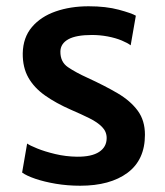

<svg xmlns="http://www.w3.org/2000/svg" viewBox="-20 -584 526 612"><path d="M50.5 -34 66.5 -126.5Q74.5 -120.5 98.5 -110.8Q122.5 -101 156 -93Q189.5 -85 225 -84.5Q272 -84 296 -99.8Q320 -115.5 320 -144Q320 -164.5 305.2 -179.5Q290.5 -194.5 264.8 -207.2Q239 -220 206.5 -234Q158.5 -255 123.8 -279.5Q89 -304 70.5 -336.5Q52 -369 52.5 -414Q53.5 -464.5 81.8 -497.8Q110 -531 157.2 -547.5Q204.5 -564 262.5 -564Q318 -564 358.8 -553Q399.5 -542 413 -534L396.5 -439.5Q387 -447 367.8 -455Q348.5 -463 323.5 -467.8Q298.5 -472.5 273 -472.5Q222.5 -472.5 197.8 -458.8Q173 -445 172.5 -420Q172 -386.5 196.8 -369.8Q221.5 -353 259 -336Q313.5 -311 354.8 -286.8Q396 -262.5 419 -231.2Q442 -200 442 -154.5Q442 -74.5 386.5 -33.2Q331 8 235.5 8Q195.5 8 158.2 1.8Q121 -4.5 92.5 -14.2Q64 -24 50.5 -34Z"/></svg>

Font: Merriweather Sans Medium
Style: Regular
Weight: 500
Designer: Eben Sorkin
Foundry: Eben Sorkin
Version: Version 2.001